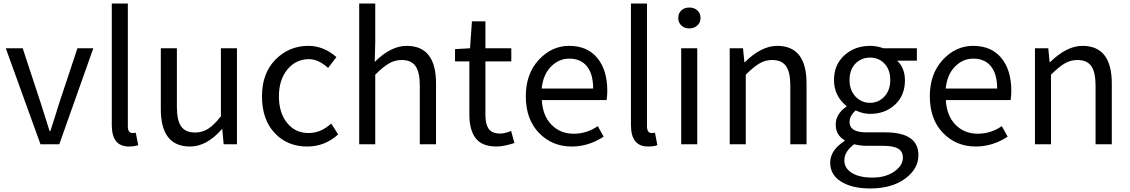

<svg xmlns="http://www.w3.org/2000/svg" viewBox="-20 -816 6393 1086"><path d="M209 0 12.7 -543H108.4L210 -234.4Q251 -104.5 260.7 -74.2H264.6Q271.5 -94.7 289.1 -149.9Q306.6 -205.1 315.4 -234.4L418 -543H507.8L315.4 0Z M709 12.7Q612.3 12.7 612.3 -108.4V-795.9H703.1V-101.6Q703.1 -63.5 729.5 -63.5Q738.3 -63.5 748 -65.4L761.7 4.9Q741.2 12.7 709 12.7Z M1054.7 12.7Q889.6 12.7 889.6 -199.2V-543H980.5V-210Q980.5 -134.8 1004.9 -100.6Q1029.3 -66.4 1083 -66.4Q1124 -66.4 1157.2 -87.4Q1190.4 -108.4 1229.5 -158.2V-543H1320.3V0H1245.1L1237.3 -85H1234.4Q1149.4 12.7 1054.7 12.7Z M1716.8 12.7Q1605.5 12.7 1533.7 -63.5Q1461.9 -139.6 1461.9 -271.5Q1461.9 -402.3 1538.6 -479.5Q1615.2 -556.6 1724.6 -556.6Q1810.5 -556.6 1882.8 -493.2L1835.9 -431.6Q1781.2 -481.4 1727.5 -481.4Q1653.3 -481.4 1605.5 -422.9Q1557.6 -364.3 1557.6 -271.5Q1557.6 -177.7 1604 -120.6Q1650.4 -63.5 1725.6 -63.5Q1794.9 -63.5 1853.5 -117.2L1892.6 -55.7Q1818.4 12.7 1716.8 12.7Z M2011.7 0V-795.9H2102.5V-578.1L2099.6 -465.8Q2190.4 -556.6 2280.3 -556.6Q2446.3 -556.6 2446.3 -343.8V0H2354.5V-332Q2354.5 -408.2 2330.1 -442.4Q2305.7 -476.6 2252 -476.6Q2212.9 -476.6 2179.7 -457Q2146.5 -437.5 2102.5 -393.6V0Z M2789.1 12.7Q2706.1 12.7 2670.4 -34.2Q2634.8 -81.1 2634.8 -168V-468.8H2553.7V-538.1L2638.7 -543L2649.4 -695.3H2725.6V-543H2872.1V-468.8H2725.6V-166Q2725.6 -113.3 2744.6 -86.9Q2763.7 -60.5 2809.6 -60.5Q2833 -60.5 2871.1 -75.2L2889.6 -6.8Q2827.1 12.7 2789.1 12.7Z M3213.9 12.7Q3102.5 12.7 3028.3 -64.5Q2954.1 -141.6 2954.1 -271.5Q2954.1 -398.4 3027.3 -477.5Q3100.6 -556.6 3199.2 -556.6Q3301.8 -556.6 3358.4 -488.3Q3415 -419.9 3415 -301.8Q3415 -275.4 3411.1 -250H3044.9Q3048.8 -163.1 3098.6 -111.3Q3148.4 -59.6 3225.6 -59.6Q3298.8 -59.6 3361.3 -102.5L3394.5 -43Q3309.6 12.7 3213.9 12.7ZM3043.9 -315.4H3335Q3335 -397.5 3299.8 -440.9Q3264.6 -484.4 3200.2 -484.4Q3140.6 -484.4 3096.2 -439Q3051.8 -393.6 3043.9 -315.4Z M3645.5 12.7Q3548.8 12.7 3548.8 -108.4V-795.9H3639.6V-101.6Q3639.6 -63.5 3666 -63.5Q3674.8 -63.5 3684.6 -65.4L3698.2 4.9Q3677.7 12.7 3645.5 12.7Z M3833 0V-543H3923.8V0ZM3816.4 -713.9Q3816.4 -741.2 3834 -757.3Q3851.6 -773.4 3878.9 -773.4Q3906.2 -773.4 3924.3 -757.3Q3942.4 -741.2 3942.4 -713.9Q3942.4 -688.5 3924.3 -671.9Q3906.2 -655.3 3878.9 -655.3Q3851.6 -655.3 3834 -671.9Q3816.4 -688.5 3816.4 -713.9Z M4107.4 0V-543H4182.6L4190.4 -464.8H4193.4Q4287.1 -556.6 4376 -556.6Q4542 -556.6 4542 -343.8V0H4450.2V-332Q4450.2 -408.2 4425.8 -442.4Q4401.4 -476.6 4347.7 -476.6Q4308.6 -476.6 4275.4 -457Q4242.2 -437.5 4198.2 -393.6V0Z M4901.4 250Q4799.8 250 4737.8 211.4Q4675.8 172.9 4675.8 103.5Q4675.8 34.2 4756.8 -18.6V-23.4Q4707 -51.8 4707 -112.3Q4707 -170.9 4767.6 -212.9V-216.8Q4697.3 -273.4 4697.3 -363.3Q4697.3 -450.2 4756.3 -503.4Q4815.4 -556.6 4901.4 -556.6Q4939.5 -556.6 4976.6 -543H5166V-472.7H5054.7Q5098.6 -430.7 5098.6 -361.3Q5098.6 -276.4 5042.5 -224.1Q4986.3 -171.9 4901.4 -171.9Q4861.3 -171.9 4820.3 -191.4Q4785.2 -161.1 4785.2 -126Q4785.2 -67.4 4879.9 -67.4H4986.3Q5174.8 -67.4 5174.8 61.5Q5174.8 139.6 5099.1 194.8Q5023.4 250 4901.4 250ZM4901.4 -234.4Q4949.2 -234.4 4982.4 -270Q5015.6 -305.7 5015.6 -363.3Q5015.6 -420.9 4983.4 -455.6Q4951.2 -490.2 4901.4 -490.2Q4851.6 -490.2 4818.4 -456.1Q4785.2 -421.9 4785.2 -363.3Q4785.2 -305.7 4818.8 -270Q4852.5 -234.4 4901.4 -234.4ZM4914.1 188.5Q4989.3 188.5 5038.1 154.3Q5086.9 120.1 5086.9 76.2Q5086.9 40 5059.6 24.4Q5032.2 8.8 4975.6 8.8H4881.8Q4848.6 8.8 4811.5 0Q4755.9 40 4755.9 91.8Q4755.9 135.7 4798.3 162.1Q4840.8 188.5 4914.1 188.5Z M5499 12.7Q5387.7 12.7 5313.5 -64.5Q5239.3 -141.6 5239.3 -271.5Q5239.3 -398.4 5312.5 -477.5Q5385.7 -556.6 5484.4 -556.6Q5586.9 -556.6 5643.6 -488.3Q5700.2 -419.9 5700.2 -301.8Q5700.2 -275.4 5696.3 -250H5330.1Q5334 -163.1 5383.8 -111.3Q5433.6 -59.6 5510.7 -59.6Q5584 -59.6 5646.5 -102.5L5679.7 -43Q5594.7 12.7 5499 12.7ZM5329.1 -315.4H5620.1Q5620.1 -397.5 5585 -440.9Q5549.8 -484.4 5485.4 -484.4Q5425.8 -484.4 5381.3 -439Q5336.9 -393.6 5329.1 -315.4Z M5834 0V-543H5909.2L5917 -464.8H5919.9Q6013.7 -556.6 6102.5 -556.6Q6268.6 -556.6 6268.6 -343.8V0H6176.8V-332Q6176.8 -408.2 6152.3 -442.4Q6127.9 -476.6 6074.2 -476.6Q6035.2 -476.6 6002 -457Q5968.8 -437.5 5924.8 -393.6V0Z"/></svg>

Font: GenYoGothic TW TTF Regular
Style: Regular
Weight: 400
Version: Version 1.300